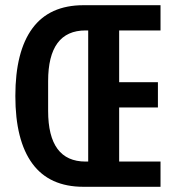

<svg xmlns="http://www.w3.org/2000/svg" viewBox="-20 -718 680 738"><path d="M39 -349Q39 -520 104.5 -609Q170 -698 301 -698H597V-601H438V-402H587V-305H438V-97H597V0H301Q170 0 104.5 -89Q39 -178 39 -349ZM309 -97H319V-601H309Q165 -601 165 -406V-292Q165 -97 309 -97Z"/></svg>

Font: Writer SemiBold
Style: Regular
Weight: 600
Monospace: yes
Designer: Mike Abbink, Paul van der Laan, Pieter van Rosmalen
Foundry: Bold Monday
Version: Version 2.001 2020